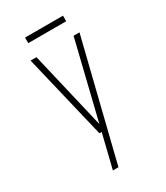

<svg xmlns="http://www.w3.org/2000/svg" viewBox="-201 -701 852 986"><g transform="rotate(-30 225.0 -208.0)"><path d="M167 200 216 0H202.5L83 -500H118L226 -41L338 -500H373L200 200ZM117.5 -583.5V-616.5H342.5V-583.5Z"/></g></svg>

Font: Trispace Condensed Thin
Style: Regular
Weight: 100
Width: 3
Designer: Tyler Finck
Foundry: Etcetera Type Company
Version: Version 1.210; ttfautohint (v1.8.3)